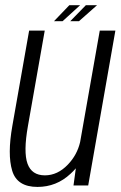

<svg xmlns="http://www.w3.org/2000/svg" viewBox="-20 -713 464 738"><path d="M262.5 0 271.5 -66Q262 -55 251 -45Q197 5.5 124 5.5Q45.5 5.5 26.8 -57Q8 -119.5 27.5 -229.5L92 -595.5H152L87.5 -229.5Q69.5 -128.5 85.8 -83.8Q102 -39 152.5 -39Q201.5 -39 241 -80.5Q276.5 -117.5 288 -167L363.5 -595.5H423.5L319 0ZM250 -631.5 310 -693H353L283.5 -631.5ZM187.5 -631.5 246.5 -693H288L220.5 -631.5Z"/></svg>

Font: Anybody Light
Style: Italic
Weight: 300
Italic angle: -10°
Designer: Tyler Finck
Foundry: Etcetera Type Company
Version: Version 1.010; ttfautohint (v1.8.3) -l 8 -r 50 -G 200 -x 14 